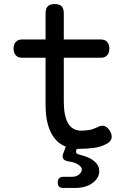

<svg xmlns="http://www.w3.org/2000/svg" viewBox="-20 -725 640 948"><path d="M293 203Q279 203 272 196.5Q265 190 265 176Q265 162 272 155Q279 148 293 148H335Q357 148 370.5 136.5Q384 125 384 112Q383 95 356 82Q341 75 319 72Q299 69 292.5 59Q286 49 293 31L305 -1Q302 -2 300 -3Q270 -16 249 -42.5Q228 -69 216.5 -110Q205 -151 205 -207V-440H88Q68 -440 57.5 -452.5Q47 -465 47 -485Q47 -505 57.5 -517.5Q68 -530 88 -530H205V-660Q205 -683 216 -694Q227 -705 250 -705Q273 -705 284 -694Q295 -683 295 -660V-530H479Q499 -530 509.5 -517.5Q520 -505 520 -485Q520 -465 509.5 -452.5Q499 -440 479 -440H295V-224Q295 -152 316.5 -116Q338 -80 380 -80Q400 -80 419 -83Q438 -86 461 -97Q481 -108 496.5 -102.5Q512 -97 523 -78Q535 -58 530.5 -41.5Q526 -25 507 -15Q477 1 442 5.5Q407 10 365 10H359L357 16Q354 25 357 30.5Q360 36 370 38Q387 42 404 48Q432 58 451 76Q470 94 470 120Q470 154 437 178.5Q404 203 350 203Z"/></svg>

Font: Maple Mono NF
Style: Regular
Weight: 400
Monospace: yes
Designer: subframe7536
Version: Version 7.000